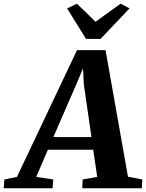

<svg xmlns="http://www.w3.org/2000/svg" viewBox="-96 -1016 788 1036"><path d="M-76 0 -72.5 -47.5 -4.5 -61.5 319.5 -745.5H473.5L594.5 -62.5L672 -47.5L669 0H348L350 -47.5L428.5 -61.5L407 -208H162.5L99.5 -61.5L191.5 -47.5L187.5 0ZM192 -276.5H397.5L356.5 -559L352 -647L317 -564ZM368.5 -806 266 -970.5 319 -996Q344.5 -971.5 369.8 -947.2Q395 -923 419.5 -898.5Q453 -923 487 -947.5Q521 -972 555 -996L603 -971L446.5 -806Z"/></svg>

Font: Merriweather 24pt ExtraBold
Style: Italic
Weight: 800
Italic angle: -7.8°
Version: Version 2.101